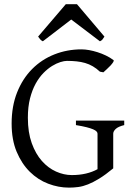

<svg xmlns="http://www.w3.org/2000/svg" viewBox="-20 -860 623 895"><path d="M508.8 -580.1Q512.2 -577.6 507.8 -570.6Q503.4 -563.5 495.4 -554.7Q487.3 -545.9 477.8 -537.4Q468.3 -528.8 461.9 -522.9L445.8 -525.9Q429.7 -541 412.6 -551Q395.5 -561 376.7 -566.4Q357.9 -571.8 336.9 -574Q315.9 -576.2 292 -576.2Q279.8 -576.2 261.5 -570.6Q243.2 -564.9 222.9 -552.5Q202.6 -540 182.6 -519.8Q162.6 -499.5 146.2 -470Q129.9 -440.4 119.9 -401.1Q109.9 -361.8 109.9 -311Q109.9 -243.2 127.9 -192.9Q146 -142.6 175.3 -109.6Q204.6 -76.7 241.2 -60.3Q277.8 -43.9 314.9 -43.9Q350.6 -43.9 380.6 -51Q410.6 -58.1 434.6 -71.3V-236.8Q434.6 -242.2 429.9 -247.3Q425.3 -252.4 413.8 -257.3Q402.3 -262.2 383.1 -267.1Q363.8 -272 334 -276.9V-297.9H559.1V-276.9Q531.2 -270 519.5 -259Q507.8 -248 507.8 -236.8V-75.2Q471.7 -45.4 443.1 -27.8Q414.6 -10.3 390.6 -0.7Q366.7 8.8 345.2 11.7Q323.7 14.6 301.8 14.6Q252.4 14.6 204.6 -3.7Q156.7 -22 118.9 -59.3Q81.1 -96.7 57.6 -152.6Q34.2 -208.5 34.2 -284.2Q34.2 -365.2 59.8 -429.4Q85.4 -493.7 129.9 -538.3Q174.3 -583 233.6 -606.4Q293 -629.9 359.9 -629.9Q376 -629.9 395.3 -626.5Q414.6 -623 434.6 -616.7Q454.6 -610.4 473.9 -601.1Q493.2 -591.8 508.8 -580.1ZM466.8 -689.5Q460.9 -680.2 457.5 -675.8Q454.1 -671.4 445.8 -667.5L312 -769L179.7 -667.5Q175.8 -669.4 173.1 -671.4Q170.4 -673.3 168.2 -675.8Q166 -678.2 163.6 -681.6Q161.1 -685.1 157.7 -689.5L286.6 -840.3H338.9Z"/></svg>

Font: Gentium Plus Afr
Style: Regular
Weight: 400
Designer: J. Victor Gaultney, Annie Olsen, Iska Routamaa, Becca Hirsbrunner
Foundry: SIL International
Version: Version 5.000